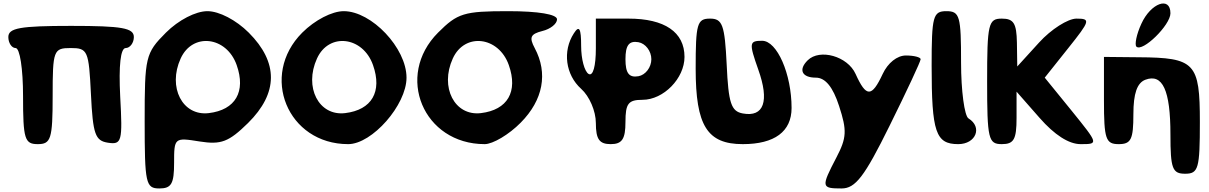

<svg xmlns="http://www.w3.org/2000/svg" viewBox="-20 -863 6822 1083"><path d="M27 -654C27 -621 46 -592 68 -592C92 -592 110 -475 110 -321C110 -79 119 -50 193 -50C267 -50 277 -79 277 -321C277 -579 282 -592 379 -592C475 -592 481 -577 493 -331C504 -106 517 -69 589 -58C667 -46 672 -65 658 -319C649 -494 660 -592 689 -592C713 -592 735 -621 735 -654C735 -705 669 -717 381 -717C93 -717 27 -705 27 -654Z M916 -679C800 -563 796 -541 796 -179C796 171 802 200 879 200C947 200 962 173 962 56C962 -86 964 -88 1106 -65C1227 -46 1270 -62 1379 -169C1550 -338 1551 -511 1383 -679C1312 -750 1216 -800 1150 -800C1084 -800 987 -750 916 -679ZM1315 -496C1368 -346 1308 -243 1158 -225C1009 -207 925 -371 999 -533C1066 -681 1258 -658 1315 -496Z M1685 -679C1443 -437 1602 -50 1944 -50C2079 -50 2273 -271 2273 -425C2273 -592 2076 -800 1919 -800C1853 -800 1756 -750 1685 -679ZM2084 -496C2137 -346 2077 -243 1927 -225C1778 -207 1694 -371 1768 -533C1835 -681 2027 -658 2084 -496Z M2451 -679C2207 -435 2368 -50 2714 -50C2760 -50 2851 -104 2917 -171C3044 -299 3072 -450 2996 -592C2964 -652 2972 -671 3039 -688C3085 -699 3122 -729 3122 -754C3122 -782 3018 -800 2847 -800C2597 -800 2561 -789 2451 -679ZM2850 -496C2903 -346 2843 -243 2693 -225C2544 -207 2460 -371 2534 -533C2601 -681 2793 -658 2850 -496Z M3341 -590C3341 -490 3325 -431 3300 -446C3277 -460 3258 -529 3258 -604C3258 -704 3247 -722 3217 -675C3152 -575 3170 -441 3258 -362C3305 -320 3341 -236 3341 -169C3341 -77 3361 -50 3425 -50C3489 -50 3508 -79 3508 -175C3508 -279 3524 -300 3604 -300C3723 -300 3841 -421 3841 -542C3841 -682 3729 -758 3525 -758H3341ZM3654 -529C3654 -483 3621 -440 3581 -433C3528 -424 3508 -450 3508 -529C3508 -608 3528 -634 3581 -625C3621 -618 3654 -575 3654 -529Z M3904 -475C3904 -154 3969 -50 4170 -50C4349 -50 4445 -121 4445 -254C4445 -446 4363 -633 4279 -633C4206 -633 4204 -621 4257 -471C4321 -292 4289 -201 4170 -223C4104 -235 4089 -281 4079 -498C4068 -723 4055 -758 3985 -758C3912 -758 3904 -729 3904 -475Z M4536 -523C4482 -470 4503 -425 4582 -425C4635 -425 4678 -373 4713 -265C4758 -127 4756 -86 4698 25C4611 192 4612 200 4727 200C4805 200 4856 134 4998 -154C5095 -350 5173 -517 5173 -529C5173 -540 5136 -550 5090 -550C5040 -550 4988 -508 4959 -446C4897 -313 4866 -313 4806 -446C4761 -546 4604 -590 4536 -523Z M5235 -492C5235 -117 5258 -50 5385 -50C5485 -50 5523 -146 5443 -195C5420 -209 5401 -352 5401 -510C5401 -772 5394 -800 5318 -800C5243 -800 5235 -771 5235 -492Z M5548 -404C5548 -79 5555 -50 5631 -50C5699 -50 5714 -77 5714 -198V-346L5844 -198C5928 -102 6009 -50 6075 -50C6177 -50 6177 -50 6025 -238L5873 -425L6006 -592C6129 -746 6133 -758 6052 -758C6004 -758 5909 -698 5841 -623L5718 -488L5716 -623C5714 -731 5698 -758 5631 -758C5555 -758 5548 -729 5548 -404Z M6207 -296C6207 -79 6217 -50 6290 -50C6360 -50 6373 -77 6373 -219C6373 -336 6394 -395 6440 -413C6538 -450 6582 -354 6582 -104C6582 88 6593 117 6665 117C6740 117 6748 87 6748 -175C6748 -508 6721 -538 6403 -540L6207 -542ZM6418 -729C6391 -671 6379 -611 6390 -600C6424 -567 6582 -721 6582 -788C6582 -886 6471 -846 6418 -729Z"/></svg>

Font: Hussar Skorodowane
Style: Bold
Weight: 700
Foundry: Cannot Into Space Fonts
Version: Version 0.892